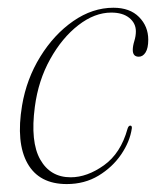

<svg xmlns="http://www.w3.org/2000/svg" viewBox="-20 -467 406 496"><path d="M267.5 -434.5Q224.5 -434.5 182.5 -402Q140.5 -369.5 109.8 -314.5Q79 -259.5 70 -191Q58 -100.5 84 -54.8Q110 -9 162.5 -9Q205 -9 248.5 -40Q292 -71 309.5 -134.5Q312 -142.5 316.5 -142.5Q321.5 -142.5 320.5 -135Q315.5 -101 293 -68Q270.5 -35 234.5 -13.2Q198.5 8.5 152.5 8.5Q81 8.5 51 -45Q21 -98.5 37 -194.5Q48.5 -263 84 -320.5Q119.5 -378 169.2 -412.5Q219 -447 273 -447Q315.5 -447 339.2 -423Q363 -399 363 -364.5Q363 -342.5 356 -331.5Q349 -320.5 338.5 -320.5Q323 -320.5 323 -338Q323 -348 327 -361Q331 -374 331 -386Q331 -407 314 -420.8Q297 -434.5 267.5 -434.5Z"/></svg>

Font: Fraunces 72pt Thin
Style: Italic
Weight: 100
Italic angle: -16°
Version: Version 1.000;[b76b70a41]